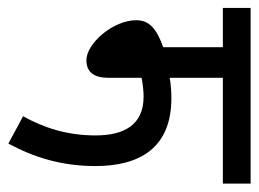

<svg xmlns="http://www.w3.org/2000/svg" viewBox="-102 -560 633 470"><g transform="rotate(90 215.0 -325.5)"><path d="M171 -554H430V-622H0V-554H96V-408C51 -392 30 -374 30 -342C30 -285 87 -220 128 -220C158 -220 171 -240 171 -274V-355C186 -358 202 -360 217 -360C288 -360 312 -310 312 -242C312 -173 293 -115 265 -65L332 -29C366 -92 387 -160 387 -242C387 -350 343 -428 221 -428C206 -428 189 -427 171 -424Z"/></g></svg>

Font: Noto Sans Devanagari UI ExtraCondensed
Style: Regular
Weight: 400
Width: 2
Designer: Jelle Bosma - Monotype Design Team
Foundry: Monotype Imaging Inc.
Version: Version 2.003